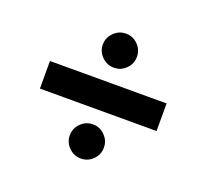

<svg xmlns="http://www.w3.org/2000/svg" viewBox="-95 -666 797 741"><g transform="rotate(20 303.5 -295.5)"><path d="M64 -238.8V-352.1H543V-238.8ZM233.9 -108.9Q233.9 -137.7 254.6 -158.4Q275.4 -179.2 304.2 -179.2Q332.5 -179.2 353.3 -158.4Q374 -137.7 374 -108.9Q374 -80.1 353.5 -59.6Q333 -39.1 304.2 -39.1Q275.4 -39.1 254.6 -59.8Q233.9 -80.6 233.9 -108.9ZM353.5 -432.6Q333 -412.1 304.2 -412.1Q275.4 -412.1 254.6 -432.9Q233.9 -453.6 233.9 -481.9Q233.9 -510.3 254.6 -531Q275.4 -551.8 304.2 -551.8Q333 -551.8 353.5 -531.2Q374 -510.7 374 -481.9Q374 -453.1 353.5 -432.6Z"/></g></svg>

Font: Uncut Sans
Style: Bold
Weight: 700
Designer: Kasper Nordkvist
Foundry: UNCUT.wtf
Version: Version 1.304;Glyphs 3.2 (3246)